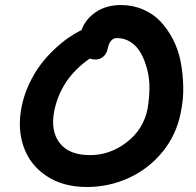

<svg xmlns="http://www.w3.org/2000/svg" viewBox="-20 -751 775 761"><path d="M324.2 -9.8Q230 -9.8 164.3 -53.5Q98.6 -97.2 73.5 -169.7Q48.3 -242.2 65.9 -329.1Q75.2 -375 95.5 -418.2Q115.7 -461.4 140.4 -494.1Q165 -526.9 194.8 -554.9Q224.6 -583 251.2 -601.3Q277.8 -619.6 303.2 -631.8Q318.4 -674.8 359.6 -702.9Q400.9 -731 459 -731Q505.9 -731 546.1 -713.9Q586.4 -696.8 615 -667Q643.6 -637.2 665 -596.2Q686.5 -555.2 695.8 -507.6Q705.1 -460 706.3 -407.5Q707.5 -355 695.8 -301.8Q678.7 -215.8 623.8 -148.7Q568.8 -81.5 490.5 -45.7Q412.1 -9.8 324.2 -9.8ZM194.8 -310.1Q179.7 -231.4 216.8 -183.8Q253.9 -136.2 336.9 -136.2Q416 -136.2 482.4 -187.3Q548.8 -238.3 564.9 -319.8Q571.8 -360.8 572.3 -400.6Q572.8 -440.4 563.2 -476.6Q553.7 -512.7 538.3 -540.3Q522.9 -567.9 498.3 -584Q473.6 -600.1 443.8 -600.1Q415.5 -600.1 407.2 -559.1Q402.8 -538.1 389.6 -526.6Q376.5 -515.1 358.9 -515.1Q345.2 -515.1 335.9 -519Q220.7 -439.5 194.8 -310.1Z"/></svg>

Font: Shantell Sans Bouncy
Style: Italic
Weight: 600
Italic angle: -11.31°
Designer: Stephen Nixon, Anya Danilova, Shantell Martin
Foundry: Arrow Type
Version: Version 1.006;[9816181b4]